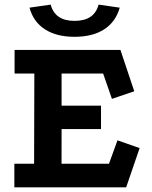

<svg xmlns="http://www.w3.org/2000/svg" viewBox="-20 -803 650 823"><path d="M42.5 -589H496.2L555.5 -411.8L459.8 -379.2L422 -487.8H244V-350.2H413V-249.8H244L243.8 -101.2H447.2L483.5 -201.5L578.5 -168.2L520.8 0H41.5V-101.2H126.2L127.2 -487.8H42.5ZM299.5 -645.2Q222.2 -645.2 172.5 -677.4Q122.8 -709.5 106.5 -770.2L197.2 -783.2Q215.8 -713.5 299.5 -713.5Q384.5 -713.5 402.5 -783.2L493.2 -770.2Q476.2 -709.5 426.8 -677.4Q377.2 -645.2 299.5 -645.2Z"/></svg>

Font: Podkova VF Beta
Style: Regular
Weight: 400
Designer: Ilya Yudin
Foundry: Cyreal (www.cyreal.org)
Version: Version 2.100